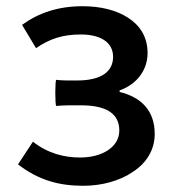

<svg xmlns="http://www.w3.org/2000/svg" viewBox="-20 -584 560 618"><path d="M392 -527C354 -552 302 -564 246 -564C168 -564 105 -543 51 -504L96 -429C140 -459 181 -473 240 -473C302 -473 344 -449 344 -401C344 -353 305 -325 229 -325H195C183 -325 169 -326 161 -327C157 -325 157 -245 161 -243C174 -244 187 -245 201 -245H241C321 -245 364 -219 364 -164C364 -110 308 -77 238 -77C187 -77 134 -90 86 -128L38 -55C105 -3 172 14 248 14C308 14 366 -2 408 -31C451 -59 478 -101 478 -153C478 -231 431 -272 365 -288V-293C424 -314 455 -362 455 -413C455 -465 431 -502 392 -527Z"/></svg>

Font: GenSekiGothic2 TW M
Style: Regular
Weight: 500
Version: Version 2.100;PS 2.1;hotconv 16.6.51;makeotf.lib2.5.65220 DE